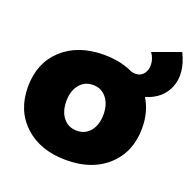

<svg xmlns="http://www.w3.org/2000/svg" viewBox="-125 -823 960 956"><g transform="rotate(20 355.5 -345.0)"><path d="M682.1 -696.8Q729.5 -598.6 700.4 -523.9Q671.4 -449.2 584 -422.9Q624 -357.9 624 -272Q624 -146 541.5 -69.6Q459 6.8 321.8 6.8Q184.6 6.8 101.8 -69.6Q19 -146 19 -272Q19 -398.4 101.8 -474.6Q184.6 -550.8 321.8 -550.8Q409.7 -550.8 478 -518.1Q488.3 -515.1 499 -515.1Q526.9 -515.1 542.7 -535.6Q558.6 -556.2 556.9 -586.7Q555.2 -617.2 536.1 -644ZM321.8 -148.9Q366.2 -148.9 393.1 -182.1Q419.9 -215.3 419.9 -270Q419.9 -324.2 392.8 -357.7Q365.7 -391.1 321.8 -391.1Q276.9 -391.1 250 -357.7Q223.1 -324.2 223.1 -270Q223.1 -214.8 250 -181.9Q276.9 -148.9 321.8 -148.9Z"/></g></svg>

Font: Montserrat-Arabic ExtraBold
Style: Regular
Weight: 800
Designer: Mohamed Gaber
Foundry: Kief Type Foundry
Version: Version 5.008;PS 005.008;hotconv 1.0.88;makeotf.lib2.5.64775